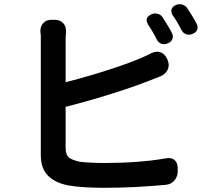

<svg xmlns="http://www.w3.org/2000/svg" viewBox="-20 -856 1040 913"><path d="M700 -788Q716 -795 731.5 -790Q747 -785 755 -771Q766 -754 778 -734Q790 -714 797 -700Q805 -685 800 -671Q795 -657 778 -650Q762 -643 747.5 -648Q733 -653 725 -669Q717 -686 705 -706Q693 -726 684 -740Q665 -772 700 -788ZM816 -832Q831 -839 847 -834Q863 -829 872 -815Q883 -798 895 -778.5Q907 -759 914 -745Q923 -729 918 -715.5Q913 -702 896 -695Q880 -688 865.5 -693Q851 -698 843 -713Q834 -731 822 -751.5Q810 -772 800 -785Q792 -799 796 -812Q800 -825 816 -832ZM240 -762Q266 -762 280.5 -746Q295 -730 294 -704Q292 -688 292 -665V-465Q351 -480 415.5 -499Q480 -518 540.5 -538.5Q601 -559 648 -579Q660 -584 676 -591.5Q692 -599 699 -603Q722 -614 742.5 -607.5Q763 -601 774 -577L777 -571Q787 -547 778 -526Q769 -505 745 -494Q731 -489 722 -485Q713 -481 689 -472Q636 -451 568 -428.5Q500 -406 428 -385Q356 -364 292 -348V-153Q292 -119 308.5 -106.5Q325 -94 359 -87Q382 -84 413.5 -82.5Q445 -81 479 -81Q558 -81 631.5 -86.5Q705 -92 769 -103Q795 -108 810 -95Q825 -82 825 -56V-42Q825 -16 809 2.5Q793 21 767 23Q702 29 628.5 33Q555 37 472 37Q374 37 306 26Q243 14 208.5 -20.5Q174 -55 174 -119Q174 -146 174 -192.5Q174 -239 174 -295.5Q174 -352 174 -410.5Q174 -469 174 -521.5Q174 -574 174 -612Q174 -650 174 -665Q174 -682 174 -687.5Q174 -693 172 -704Q171 -730 185.5 -746Q200 -762 226 -762Z"/></svg>

Font: Chiron GoRound TC SB
Style: Regular
Weight: 500
Designer: Ryoko NISHIZUKA 西塚涼子 (kana, bopomofo & ideographs); Paul D. Hunt (Latin, Greek & Cyrillic); Sandoll Communications 산돌커뮤니
Foundry: Adobe
Version: Version 1.000;hotconv 1.1.1;makeotfexe 2.6.0